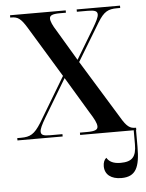

<svg xmlns="http://www.w3.org/2000/svg" viewBox="-53 -579 625 821"><g transform="rotate(-5 260.0 -168.5)"><path d="M6 0H200V-10H147C119 -10 108 -14 108 -29C108 -40 116 -57 133 -86L230 -248L323 -93C342 -63 352 -44 352 -30C352 -16 341 -10 305 -10H275V0H505V60C505 114 487 134 437 134C406 134 388 124 378 107C369 114 364 127 364 142C364 178 391 199 435 199C497 199 515 160 515 72V0H516V-10H513C490 -10 476 -19 452 -60L298 -311L396 -473C423 -517 441 -526 480 -526H493V-536H307V-526H354C384 -526 395 -521 395 -507C395 -495 385 -476 369 -449L292 -321L214 -452C198 -477 190 -495 190 -507C190 -520 201 -526 235 -526H260V-536H21V-526H26C54 -526 67 -516 91 -477L224 -258L109 -66C80 -20 62 -10 22 -10H6Z"/></g></svg>

Font: Noto Serif Display Condensed Medium
Style: Regular
Weight: 500
Width: 3
Designer: Monotype Design Team
Foundry: Monotype Imaging Inc.
Version: Version 2.009